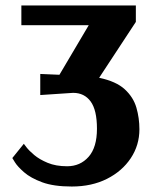

<svg xmlns="http://www.w3.org/2000/svg" viewBox="-20 -670 564 701"><path d="M342 -386Q404 -373 435.5 -344Q467 -315 478 -277Q489 -239 489 -198Q489 -140 457.5 -92.5Q426 -45 370.5 -17Q315 11 242 11Q176 11 134 -4.5Q92 -20 68 -41Q44 -62 34.5 -77.5Q25 -93 25 -93L67 -145Q67 -145 76.5 -132.5Q86 -120 105 -104Q124 -88 154 -75.5Q184 -63 225 -63Q273 -63 303.5 -97.5Q334 -132 334 -200Q334 -268 311 -299.5Q288 -331 247 -331L127 -323V-400L197 -397L304 -578H58V-650H476V-590Z"/></svg>

Font: Arsenal SC
Style: Bold
Weight: 700
Designer: Andrij Shevchenko
Foundry: Stairsfor
Version: Version 2.001; ttfautohint (v1.8.4.7-5d5b)